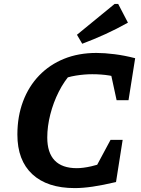

<svg xmlns="http://www.w3.org/2000/svg" viewBox="-20 -952 720 983"><path d="M363 11Q222 11 145.5 -60Q69 -131 69 -263Q69 -356 98 -433Q127 -510 180.5 -565.5Q234 -621 308 -651Q382 -681 474 -681Q515 -681 566.5 -674.5Q618 -668 672 -654L622 -546Q580 -559 539.5 -565.5Q499 -572 452 -572Q412 -572 368.5 -565Q325 -558 276 -539L347 -579Q309 -538 281 -482.5Q253 -427 237.5 -366Q222 -305 222 -248Q222 -170 260 -130.5Q298 -91 373 -91Q405 -91 447 -100.5Q489 -110 541 -128L574 -20Q506 -4 455 3.5Q404 11 363 11ZM429 -18 546 -236H608L574 -20ZM577 -439 530 -656 672 -654 638 -439ZM401 -728 374 -774 567 -932H585L635 -836Q578 -804 520 -777.5Q462 -751 401 -728Z"/></svg>

Font: Piazzolla Thin ExtraBold
Style: Italic
Weight: 800
Italic angle: -11.3°
Version: Version 2.005